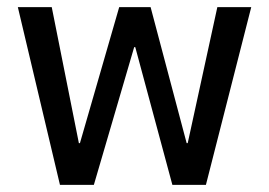

<svg xmlns="http://www.w3.org/2000/svg" viewBox="-20 -518 754 538"><path d="M30 -498H125L201 -117H204L314 -498H402L503 -117H506L589 -498H684L557 0H463L359 -386H356L243 0H148Z"/></svg>

Font: Chakra Petch Medium
Style: Regular
Weight: 500
Designer: Katatrad Aksorn Co.,Ltd.
Foundry: Cadson Demak Co.,Ltd.
Version: Version 1.000; ttfautohint (v1.6)